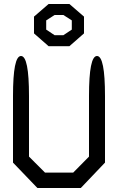

<svg xmlns="http://www.w3.org/2000/svg" viewBox="-20 -930 590 960"><path d="M465 -650Q505 -650 505 -450V-117L384 10H167L45 -117V-450Q45 -650 85 -650Q125 -650 125 -450V-147L205 -67H346L425 -147V-450Q425 -650 465 -650ZM223 -699 150 -763V-847L223 -910H327L400 -847V-763L327 -699ZM297 -754 339 -782V-828L297 -855H253L211 -828V-782L253 -754Z"/></svg>

Font: Syne Mono
Style: Regular
Weight: 400
Monospace: yes
Designer: Lucas Descroix
Foundry: Bonjour Monde
Version: Version 2.000; ttfautohint (v1.8.3)